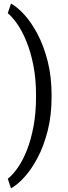

<svg xmlns="http://www.w3.org/2000/svg" viewBox="-20 -822 380 1072"><path d="M268.1 -283.7Q268.1 -177.7 246.1 -91.6Q224.1 -5.4 189.7 59.3Q155.3 124 116.2 167Q77.1 210 41.5 229.5L23.4 176.3Q51.3 154.3 79.1 114.5Q106.9 74.7 129.9 17.1Q152.8 -40.5 167 -115.5Q181.2 -190.4 181.2 -282.7V-290Q181.2 -382.3 166.3 -457.3Q151.4 -532.2 127.9 -589.8Q104.5 -647.5 76.9 -687.3Q49.3 -727.1 23.4 -748.5L41.5 -802.2Q77.1 -782.7 116.2 -739.7Q155.3 -696.8 189.7 -631.6Q224.1 -566.4 246.1 -480.5Q268.1 -394.5 268.1 -289.1Z"/></svg>

Font: Robert Sans Medium
Style: Regular
Weight: 500
Designer: Christian Robertson (extended by Adam Twardoch)
Foundry: Google
Version: Version 12.135;April 2, 2019;FontCreator 11.5.0.2425 64-bit;